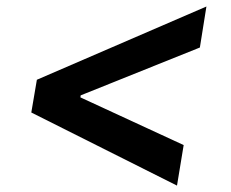

<svg xmlns="http://www.w3.org/2000/svg" viewBox="-20 -584 710 590"><path d="M76.2 -238.3 93.3 -338.9 614.3 -564 594.2 -438 224.6 -289.6 228.5 -296.4 226.6 -280.3 223.1 -286.6 544.4 -138.2 523.9 -13.7Z"/></svg>

Font: Inter 16pt SemiBold
Style: Italic
Weight: 600
Italic angle: -9.3988°
Version: Version 4.001;git-66647c0bb